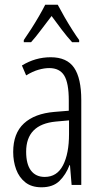

<svg xmlns="http://www.w3.org/2000/svg" viewBox="-20 -785 431 815"><path d="M195 -542Q264 -542 294.5 -497.5Q325 -453 325 -360V0H284L277 -84H275Q260 -44 232.5 -17Q205 10 156 10Q114 10 87.5 -11Q61 -32 48.5 -66Q36 -100 36 -140Q36 -219 81.5 -261Q127 -303 211 -310L272 -315V-358Q272 -433 252.5 -464.5Q233 -496 189 -496Q168 -496 143.5 -489Q119 -482 91 -465L73 -507Q130 -542 195 -542ZM217 -269Q91 -257 91 -141Q91 -88 111.5 -61Q132 -34 170 -34Q222 -34 247.5 -83.5Q273 -133 273 -216V-274ZM225 -765Q237 -742 254 -712.5Q271 -683 288 -656.5Q305 -630 316 -615V-606H286Q265 -629 242.5 -658.5Q220 -688 199 -717Q178 -690 154.5 -658.5Q131 -627 112 -606H81V-615Q95 -635 112 -661.5Q129 -688 145 -715.5Q161 -743 172 -765Z"/></svg>

Font: Noto Sans Tamil ExtraCondensed Light
Style: Regular
Weight: 300
Width: 2
Designer: Jelle Bosma - Monotype Design Team
Foundry: Monotype Imaging Inc.
Version: Version 2.004; ttfautohint (v1.8.4.7-5d5b)